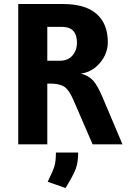

<svg xmlns="http://www.w3.org/2000/svg" viewBox="-20 -721 643 958"><path d="M228 -304H216V-1H71V-701H293Q406 -701 462 -651.5Q518 -602 518 -510Q518 -454 479 -407.5Q440 -361 384 -354Q424 -343 446 -317.5Q468 -292 492 -235L591 -1H442L345 -225Q324 -273 300.5 -288.5Q277 -304 228 -304ZM289 -587H216V-418H279Q319 -418 341.5 -444Q364 -470 364 -508Q364 -587 289 -587ZM370 40Q370 88 358.5 120Q347 152 307 217L218 186Q244 133 251.5 108.5Q259 84 259 40Z"/></svg>

Font: Gudea
Style: Bold
Weight: 700
Designer: Agustina Mingote
Foundry: Agustina Mingote
Version: Version 1.002